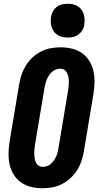

<svg xmlns="http://www.w3.org/2000/svg" viewBox="-20 -995 540 1023"><path d="M207 8Q176 8 146.5 1Q117 -6 93 -22.5Q69 -39 53.5 -64Q38 -89 31.5 -117.5Q25 -146 25.5 -177Q26 -208 31 -240L82 -545Q86 -570 94.5 -596Q103 -622 117.5 -645.5Q132 -669 153 -688.5Q174 -708 198.5 -720.5Q223 -733 249.5 -738Q276 -743 302 -743Q333 -743 362.5 -736Q392 -729 416 -712.5Q440 -696 455.5 -671Q471 -646 477.5 -617.5Q484 -589 483.5 -558Q483 -527 478 -495L427 -190Q423 -165 414.5 -139Q406 -113 391.5 -89.5Q377 -66 356 -46.5Q335 -27 310.5 -14.5Q286 -2 259.5 3Q233 8 207 8ZM207 -106Q219 -106 231 -110Q243 -114 252 -122.5Q261 -131 268 -141.5Q275 -152 280 -163Q285 -174 287.5 -186Q290 -198 292 -209L343 -514Q345 -526 346 -538Q347 -550 347 -561.5Q347 -573 344.5 -584.5Q342 -596 337.5 -606Q333 -616 323.5 -622.5Q314 -629 302 -629Q290 -629 278.5 -625Q267 -621 257.5 -612.5Q248 -604 241 -593.5Q234 -583 229.5 -572Q225 -561 222 -549Q219 -537 217 -526L166 -221Q164 -209 163 -197Q162 -185 162.5 -173.5Q163 -162 165 -150.5Q167 -139 171.5 -129Q176 -119 185.5 -112.5Q195 -106 207 -106ZM341 -795Q327 -795 313 -798Q299 -801 287 -808.5Q275 -816 267.5 -826.5Q260 -837 255.5 -850.5Q251 -864 250.5 -878Q250 -892 252 -907Q255 -922 262.5 -935.5Q270 -949 282.5 -958.5Q295 -968 310.5 -971.5Q326 -975 341 -975Q355 -975 369 -972Q383 -969 394.5 -961.5Q406 -954 414 -943.5Q422 -933 426 -919.5Q430 -906 430.5 -892Q431 -878 429 -863Q427 -848 419 -834.5Q411 -821 398.5 -811.5Q386 -802 371 -798.5Q356 -795 341 -795Z"/></svg>

Font: Iosevka Heavy Oblique
Style: Regular
Weight: 900
Italic angle: -9°
Monospace: yes
Designer: Belleve Invis
Foundry: Belleve Invis
Version: Version 32.5.0; ttfautohint (v1.8.4)